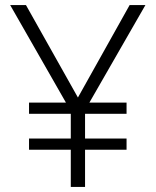

<svg xmlns="http://www.w3.org/2000/svg" viewBox="-20 -827 611 754"><path d="M286 -444 82 -807H20L239 -424H94V-380H258V-283H94V-239H258V-93H314V-239H477V-283H314V-380H477V-424H331L551 -807H489Z"/></svg>

Font: Noto Sans Telugu UI Light
Style: Regular
Weight: 300
Designer: Jelle Bosma - Monotype Design Team
Foundry: Monotype Imaging Inc.
Version: Version 2.005